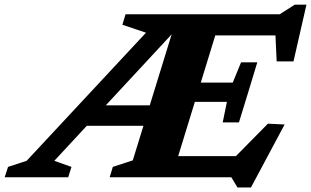

<svg xmlns="http://www.w3.org/2000/svg" viewBox="-102 -759 1332 822"><path d="M130.5 -70.5 204 -44.5 190 0H-82L-67.5 -44.5L12 -70.5L523 -619L422 -653L435.5 -698H847.5L633 0H367.5L381 -44.5L466.5 -72.5L635.5 -620.5L638.5 -618ZM914.5 43.5 888.5 0H540.5L568 -90.5H947.5L859.5 -41.5L1045 -229.5L1116.5 -226L972.5 43.5ZM238.5 -220.5 268 -308H599L569.5 -220.5ZM851.5 -235 869.5 -323H639L664.5 -405.5H894.5L930 -492H999.5L960.5 -363.5L921 -235ZM1082.5 -496 1075 -658 1099 -607.5H726.5L754 -698H1095.5L1160 -739H1210L1154.5 -496Z"/></svg>

Font: Newsreader 9pt
Style: Bold Italic
Weight: 700
Italic angle: -17°
Designer: Hugues Gentile
Foundry: Production Type
Version: Version 1.003